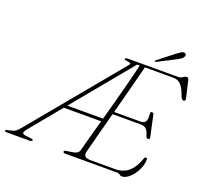

<svg xmlns="http://www.w3.org/2000/svg" viewBox="-196 -1030 1295 1214"><g transform="rotate(20 451.5 -422.5)"><path d="M640.5 -700 637.5 -683.5 589.5 -684.5 77.5 -64Q60.5 -43 60.5 -33.8Q60.5 -24.5 77 -22L119.5 -16.5Q127 -16 130.5 -14Q134 -12 132.5 -8Q131 -4.5 126.8 -2.2Q122.5 0 115.5 0H-40.5Q-47 0 -50 -2.2Q-53 -4.5 -52 -8Q-50.5 -12 -45.8 -13.8Q-41 -15.5 -33 -16.5L-10 -22Q5 -25 16 -33.8Q27 -42.5 44 -63.5L540 -662.5Q550 -673.5 545.5 -677.5Q541 -681.5 525 -683.5Q513.5 -685 508 -686.8Q502.5 -688.5 504 -692Q505 -696 509.2 -698Q513.5 -700 520 -700ZM252 -290H516L514.5 -270H234.5ZM536.5 -353.5H733Q756.5 -353.5 766.2 -367.8Q776 -382 771.5 -423.5Q771 -428.5 773.8 -431.2Q776.5 -434 781 -434Q787.5 -434 790.5 -431.2Q793.5 -428.5 794 -424L824.5 -282.5Q827 -274.5 823.8 -270.8Q820.5 -267 816 -266.5Q810.5 -266 806.8 -268.8Q803 -271.5 800.5 -277.5Q790 -314 777 -325.5Q764 -337 741 -337H530.5ZM704.5 0H353.5Q347 0 343.8 -2.8Q340.5 -5.5 340.5 -9Q340.5 -13 344.8 -15.5Q349 -18 356.5 -18.5L398.5 -25Q414 -27.5 425.2 -34.2Q436.5 -41 440.5 -57Q446 -78.5 456 -115.2Q466 -152 479 -199.2Q492 -246.5 506.8 -299.8Q521.5 -353 536.5 -408.5Q551.5 -464 565.5 -517.2Q579.5 -570.5 591.2 -617.5Q603 -664.5 611 -700H858Q876 -700 888.5 -709.2Q901 -718.5 912 -718.5Q918.5 -718.5 921.8 -715.2Q925 -712 927 -703.5L953.5 -588.5Q956 -580 952.5 -575.5Q949 -571 943.5 -571Q937.5 -571 933.2 -575Q929 -579 925 -586Q910.5 -627.5 896.5 -648.5Q882.5 -669.5 867.2 -677.2Q852 -685 834 -685H642Q632.5 -647 620.2 -599.8Q608 -552.5 594.2 -500Q580.5 -447.5 566 -393.2Q551.5 -339 538 -287.8Q524.5 -236.5 512.5 -191.5Q500.5 -146.5 491.5 -111.8Q482.5 -77 477 -57Q474 -44 477.2 -34.8Q480.5 -25.5 491 -20.8Q501.5 -16 519.5 -16H685.5Q720 -16 747.8 -29.2Q775.5 -42.5 797 -70.8Q818.5 -99 833.5 -144Q837.5 -151.5 844.5 -151.5Q848.5 -151.5 850.5 -149Q852.5 -146.5 852.5 -142Q852.5 -115.5 842.2 -88.2Q832 -61 815.2 -38Q798.5 -15 778.5 -1Q758.5 13 739 13Q730.5 13 723.5 6.5Q716.5 0 704.5 0ZM792.5 -830Q811.5 -844.5 824.2 -852.5Q837 -860.5 848 -857Q856 -854 857.8 -847Q859.5 -840 854 -832.5Q849 -823 837.8 -816Q826.5 -809 812 -801L697 -742Q695 -740.5 691.8 -740.5Q688.5 -740.5 687.5 -742.5Q686 -745 688.2 -747.8Q690.5 -750.5 693.5 -752Z"/></g></svg>

Font: Fraunces Thin
Style: Italic
Weight: 250
Italic angle: -16°
Version: Version 1.000;[b76b70a41]